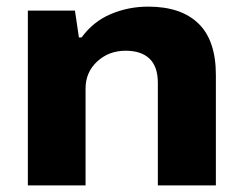

<svg xmlns="http://www.w3.org/2000/svg" viewBox="-20 -559 732 579"><path d="M64 0V-527H206L218 -446H226Q261 -494 314 -516.5Q367 -539 427 -539Q526 -539 578.5 -488Q631 -437 631 -333V0H456V-309Q456 -358 431 -382Q406 -406 359 -406Q308 -406 273 -373.5Q238 -341 238 -292V0Z"/></svg>

Font: Archivo SemiExpanded ExtraBold
Style: Regular
Weight: 800
Width: 6
Designer: Hector Gatti
Foundry: Omnibus-Type
Version: Version 2.001; ttfautohint (v1.8.3)